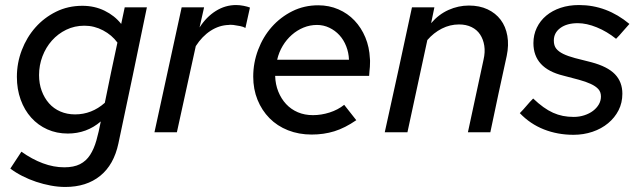

<svg xmlns="http://www.w3.org/2000/svg" viewBox="-20 -525 2540 762"><path d="M249 5Q205 5 168 -11.5Q131 -28 104 -58Q77 -88 62 -129.5Q47 -171 47 -220Q47 -275 66.5 -326Q86 -377 120.5 -416Q155 -455 202.5 -478.5Q250 -502 307 -502Q355 -502 395 -482.5Q435 -463 461 -430Q465 -447 468 -463Q471 -479 475 -496H563Q535 -360 507 -226Q479 -92 450 44Q432 129 377.5 173Q323 217 239 217Q211 217 181.5 211.5Q152 206 123.5 196.5Q95 187 68.5 173.5Q42 160 21 144Q32 127 43 110.5Q54 94 65 77Q107 107 150 123Q193 139 235 139Q273 139 297.5 126.5Q322 114 337.5 90Q353 66 362.5 32.5Q372 -1 380 -43Q324 5 249 5ZM135 -227Q135 -193 145.5 -164.5Q156 -136 174.5 -115Q193 -94 219.5 -82.5Q246 -71 278 -71Q344 -71 396 -117Q408 -177 420.5 -236.5Q433 -296 446 -356Q424 -386 389 -404.5Q354 -423 315 -423Q276 -423 243 -407Q210 -391 186 -364Q162 -337 148.5 -301.5Q135 -266 135 -227Z M593 0Q620 -125 647 -248Q674 -371 701 -496H790Q785 -476 781 -456Q777 -436 772 -416Q799 -458 836.5 -481.5Q874 -505 917 -505Q931 -505 946.5 -502Q962 -499 972 -495L954 -414Q946 -419 933 -421.5Q920 -424 906 -426Q901 -426 897 -426.5Q893 -427 888 -426Q850 -425 816 -403Q782 -381 757 -342L682 0Z M1394 -48Q1349 -17 1307 -4Q1265 9 1217 9Q1166 9 1123 -8Q1080 -25 1049.5 -56Q1019 -87 1002 -129Q985 -171 985 -221Q985 -276 1004.5 -327.5Q1024 -379 1058.5 -418Q1093 -457 1140 -480.5Q1187 -504 1243 -504Q1286 -504 1323 -488Q1360 -472 1387 -443.5Q1414 -415 1430 -376.5Q1446 -338 1448 -293Q1449 -285 1448.5 -276.5Q1448 -268 1448 -260Q1447 -252 1446.5 -244Q1446 -236 1445 -224H1072Q1073 -190 1084.5 -161.5Q1096 -133 1115.5 -112Q1135 -91 1162 -79.5Q1189 -68 1222 -68Q1255 -68 1288 -78.5Q1321 -89 1346 -109Q1358 -94 1370 -78.5Q1382 -63 1394 -48ZM1238 -426Q1210 -426 1184.5 -415.5Q1159 -405 1138 -386.5Q1117 -368 1102 -343Q1087 -318 1080 -288H1365Q1364 -316 1354 -341.5Q1344 -367 1327 -385.5Q1310 -404 1287 -415Q1264 -426 1238 -426Z M1507 0Q1535 -125 1561.5 -248Q1588 -371 1615 -496H1704Q1701 -480 1697.5 -464.5Q1694 -449 1691 -433Q1721 -468 1760 -485.5Q1799 -503 1841 -503Q1883 -503 1915 -488Q1947 -473 1967 -446.5Q1987 -420 1993.5 -383Q2000 -346 1991 -303Q1974 -227 1958 -151.5Q1942 -76 1926 0H1837Q1853 -72 1868 -144Q1883 -216 1899 -288Q1906 -318 1902 -343.5Q1898 -369 1885.5 -388Q1873 -407 1851.5 -417.5Q1830 -428 1802 -428Q1766 -428 1733.5 -411.5Q1701 -395 1676 -366Q1656 -274 1636.5 -183Q1617 -92 1597 0Z M2043 -76Q2057 -90 2069.5 -105Q2082 -120 2096 -134Q2117 -114 2136.5 -100Q2156 -86 2175 -77.5Q2194 -69 2214 -65Q2234 -61 2257 -61Q2279 -61 2299 -67.5Q2319 -74 2333.5 -85Q2348 -96 2356.5 -110.5Q2365 -125 2365 -142Q2365 -160 2354.5 -171.5Q2344 -183 2324.5 -192Q2305 -201 2277.5 -208.5Q2250 -216 2215 -225Q2097 -254 2097 -354Q2097 -387 2110.5 -415Q2124 -443 2148 -463Q2172 -483 2205 -494Q2238 -505 2278 -505Q2388 -505 2478 -430Q2464 -415 2451.5 -400Q2439 -385 2425 -371Q2389 -400 2348.5 -416.5Q2308 -433 2273 -433Q2230 -433 2204 -414Q2178 -395 2178 -364Q2178 -344 2187.5 -332Q2197 -320 2215.5 -311Q2234 -302 2262 -294.5Q2290 -287 2327 -278Q2391 -261 2420.5 -230.5Q2450 -200 2450 -153Q2450 -117 2435 -87.5Q2420 -58 2393.5 -36Q2367 -14 2331.5 -2Q2296 10 2256 10Q2193 10 2138.5 -11.5Q2084 -33 2043 -76Z"/></svg>

Font: Rosa Sans
Style: Italic
Weight: 400
Italic angle: -12°
Designer: Pentagram / MCKL
Foundry: Pentagram / MCKL
Version: Version 1.005;September 16, 2019;FontCreator 11.5.0.2425 64-